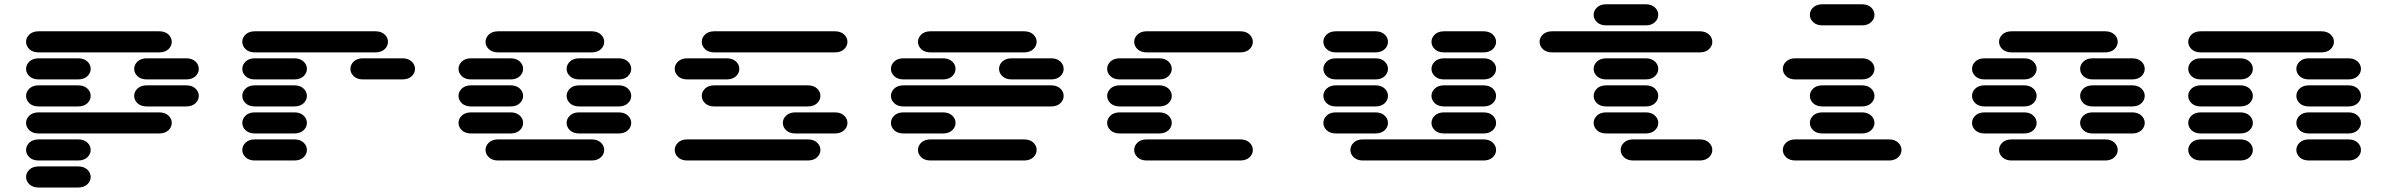

<svg xmlns="http://www.w3.org/2000/svg" viewBox="-20 -756 11040 888"><path d="M159.2 111.3H340.8Q368.2 111.3 383.8 96.7Q399.4 82 399.4 62.5Q399.4 43 383.8 28.3Q368.2 13.7 340.8 13.7H159.2Q131.8 13.7 116.2 28.3Q100.6 43 100.6 62.5Q100.6 82 116.2 96.7Q131.8 111.3 159.2 111.3ZM159.2 -13.7H340.8Q368.2 -13.7 383.8 -28.3Q399.4 -43 399.4 -62.5Q399.4 -82 383.8 -96.7Q368.2 -111.3 340.8 -111.3H159.2Q131.8 -111.3 116.2 -96.7Q100.6 -82 100.6 -62.5Q100.6 -43 116.2 -28.3Q131.8 -13.7 159.2 -13.7ZM159.2 -138.7H715.8Q743.2 -138.7 758.8 -153.3Q774.4 -168 774.4 -187.5Q774.4 -207 758.8 -221.7Q743.2 -236.3 715.8 -236.3H159.2Q131.8 -236.3 116.2 -221.7Q100.6 -207 100.6 -187.5Q100.6 -168 116.2 -153.3Q131.8 -138.7 159.2 -138.7ZM159.2 -263.7H340.8Q368.2 -263.7 383.8 -278.3Q399.4 -293 399.4 -312.5Q399.4 -332 383.8 -346.7Q368.2 -361.3 340.8 -361.3H159.2Q131.8 -361.3 116.2 -346.7Q100.6 -332 100.6 -312.5Q100.6 -293 116.2 -278.3Q131.8 -263.7 159.2 -263.7ZM659.2 -263.7H840.8Q868.2 -263.7 883.8 -278.3Q899.4 -293 899.4 -312.5Q899.4 -332 883.8 -346.7Q868.2 -361.3 840.8 -361.3H659.2Q631.8 -361.3 616.2 -346.7Q600.6 -332 600.6 -312.5Q600.6 -293 616.2 -278.3Q631.8 -263.7 659.2 -263.7ZM159.2 -388.7H340.8Q368.2 -388.7 383.8 -403.3Q399.4 -418 399.4 -437.5Q399.4 -457 383.8 -471.7Q368.2 -486.3 340.8 -486.3H159.2Q131.8 -486.3 116.2 -471.7Q100.6 -457 100.6 -437.5Q100.6 -418 116.2 -403.3Q131.8 -388.7 159.2 -388.7ZM659.2 -388.7H840.8Q868.2 -388.7 883.8 -403.3Q899.4 -418 899.4 -437.5Q899.4 -457 883.8 -471.7Q868.2 -486.3 840.8 -486.3H659.2Q631.8 -486.3 616.2 -471.7Q600.6 -457 600.6 -437.5Q600.6 -418 616.2 -403.3Q631.8 -388.7 659.2 -388.7ZM159.2 -513.7H715.8Q743.2 -513.7 758.8 -528.3Q774.4 -543 774.4 -562.5Q774.4 -582 758.8 -596.7Q743.2 -611.3 715.8 -611.3H159.2Q131.8 -611.3 116.2 -596.7Q100.6 -582 100.6 -562.5Q100.6 -543 116.2 -528.3Q131.8 -513.7 159.2 -513.7Z M1159.2 -13.7H1340.8Q1368.2 -13.7 1383.8 -28.3Q1399.4 -43 1399.4 -62.5Q1399.4 -82 1383.8 -96.7Q1368.2 -111.3 1340.8 -111.3H1159.2Q1131.8 -111.3 1116.2 -96.7Q1100.6 -82 1100.6 -62.5Q1100.6 -43 1116.2 -28.3Q1131.8 -13.7 1159.2 -13.7ZM1159.2 -138.7H1340.8Q1368.2 -138.7 1383.8 -153.3Q1399.4 -168 1399.4 -187.5Q1399.4 -207 1383.8 -221.7Q1368.2 -236.3 1340.8 -236.3H1159.2Q1131.8 -236.3 1116.2 -221.7Q1100.6 -207 1100.6 -187.5Q1100.6 -168 1116.2 -153.3Q1131.8 -138.7 1159.2 -138.7ZM1159.2 -263.7H1340.8Q1368.2 -263.7 1383.8 -278.3Q1399.4 -293 1399.4 -312.5Q1399.4 -332 1383.8 -346.7Q1368.2 -361.3 1340.8 -361.3H1159.2Q1131.8 -361.3 1116.2 -346.7Q1100.6 -332 1100.6 -312.5Q1100.6 -293 1116.2 -278.3Q1131.8 -263.7 1159.2 -263.7ZM1159.2 -388.7H1340.8Q1368.2 -388.7 1383.8 -403.3Q1399.4 -418 1399.4 -437.5Q1399.4 -457 1383.8 -471.7Q1368.2 -486.3 1340.8 -486.3H1159.2Q1131.8 -486.3 1116.2 -471.7Q1100.6 -457 1100.6 -437.5Q1100.6 -418 1116.2 -403.3Q1131.8 -388.7 1159.2 -388.7ZM1659.2 -388.7H1840.8Q1868.2 -388.7 1883.8 -403.3Q1899.4 -418 1899.4 -437.5Q1899.4 -457 1883.8 -471.7Q1868.2 -486.3 1840.8 -486.3H1659.2Q1631.8 -486.3 1616.2 -471.7Q1600.6 -457 1600.6 -437.5Q1600.6 -418 1616.2 -403.3Q1631.8 -388.7 1659.2 -388.7ZM1159.2 -513.7H1715.8Q1743.2 -513.7 1758.8 -528.3Q1774.4 -543 1774.4 -562.5Q1774.4 -582 1758.8 -596.7Q1743.2 -611.3 1715.8 -611.3H1159.2Q1131.8 -611.3 1116.2 -596.7Q1100.6 -582 1100.6 -562.5Q1100.6 -543 1116.2 -528.3Q1131.8 -513.7 1159.2 -513.7Z M2284.2 -13.7H2715.8Q2743.2 -13.7 2758.8 -28.3Q2774.4 -43 2774.4 -62.5Q2774.4 -82 2758.8 -96.7Q2743.2 -111.3 2715.8 -111.3H2284.2Q2256.8 -111.3 2241.2 -96.7Q2225.6 -82 2225.6 -62.5Q2225.6 -43 2241.2 -28.3Q2256.8 -13.7 2284.2 -13.7ZM2159.2 -138.7H2340.8Q2368.2 -138.7 2383.8 -153.3Q2399.4 -168 2399.4 -187.5Q2399.4 -207 2383.8 -221.7Q2368.2 -236.3 2340.8 -236.3H2159.2Q2131.8 -236.3 2116.2 -221.7Q2100.6 -207 2100.6 -187.5Q2100.6 -168 2116.2 -153.3Q2131.8 -138.7 2159.2 -138.7ZM2659.2 -138.7H2840.8Q2868.2 -138.7 2883.8 -153.3Q2899.4 -168 2899.4 -187.5Q2899.4 -207 2883.8 -221.7Q2868.2 -236.3 2840.8 -236.3H2659.2Q2631.8 -236.3 2616.2 -221.7Q2600.6 -207 2600.6 -187.5Q2600.6 -168 2616.2 -153.3Q2631.8 -138.7 2659.2 -138.7ZM2159.2 -263.7H2340.8Q2368.2 -263.7 2383.8 -278.3Q2399.4 -293 2399.4 -312.5Q2399.4 -332 2383.8 -346.7Q2368.2 -361.3 2340.8 -361.3H2159.2Q2131.8 -361.3 2116.2 -346.7Q2100.6 -332 2100.6 -312.5Q2100.6 -293 2116.2 -278.3Q2131.8 -263.7 2159.2 -263.7ZM2659.2 -263.7H2840.8Q2868.2 -263.7 2883.8 -278.3Q2899.4 -293 2899.4 -312.5Q2899.4 -332 2883.8 -346.7Q2868.2 -361.3 2840.8 -361.3H2659.2Q2631.8 -361.3 2616.2 -346.7Q2600.6 -332 2600.6 -312.5Q2600.6 -293 2616.2 -278.3Q2631.8 -263.7 2659.2 -263.7ZM2159.2 -388.7H2340.8Q2368.2 -388.7 2383.8 -403.3Q2399.4 -418 2399.4 -437.5Q2399.4 -457 2383.8 -471.7Q2368.2 -486.3 2340.8 -486.3H2159.2Q2131.8 -486.3 2116.2 -471.7Q2100.6 -457 2100.6 -437.5Q2100.6 -418 2116.2 -403.3Q2131.8 -388.7 2159.2 -388.7ZM2659.2 -388.7H2840.8Q2868.2 -388.7 2883.8 -403.3Q2899.4 -418 2899.4 -437.5Q2899.4 -457 2883.8 -471.7Q2868.2 -486.3 2840.8 -486.3H2659.2Q2631.8 -486.3 2616.2 -471.7Q2600.6 -457 2600.6 -437.5Q2600.6 -418 2616.2 -403.3Q2631.8 -388.7 2659.2 -388.7ZM2284.2 -513.7H2715.8Q2743.2 -513.7 2758.8 -528.3Q2774.4 -543 2774.4 -562.5Q2774.4 -582 2758.8 -596.7Q2743.2 -611.3 2715.8 -611.3H2284.2Q2256.8 -611.3 2241.2 -596.7Q2225.6 -582 2225.6 -562.5Q2225.6 -543 2241.2 -528.3Q2256.8 -513.7 2284.2 -513.7Z M3159.2 -13.7H3715.8Q3743.2 -13.7 3758.8 -28.3Q3774.4 -43 3774.4 -62.5Q3774.4 -82 3758.8 -96.7Q3743.2 -111.3 3715.8 -111.3H3159.2Q3131.8 -111.3 3116.2 -96.7Q3100.6 -82 3100.6 -62.5Q3100.6 -43 3116.2 -28.3Q3131.8 -13.7 3159.2 -13.7ZM3659.2 -138.7H3840.8Q3868.2 -138.7 3883.8 -153.3Q3899.4 -168 3899.4 -187.5Q3899.4 -207 3883.8 -221.7Q3868.2 -236.3 3840.8 -236.3H3659.2Q3631.8 -236.3 3616.2 -221.7Q3600.6 -207 3600.6 -187.5Q3600.6 -168 3616.2 -153.3Q3631.8 -138.7 3659.2 -138.7ZM3284.2 -263.7H3715.8Q3743.2 -263.7 3758.8 -278.3Q3774.4 -293 3774.4 -312.5Q3774.4 -332 3758.8 -346.7Q3743.2 -361.3 3715.8 -361.3H3284.2Q3256.8 -361.3 3241.2 -346.7Q3225.6 -332 3225.6 -312.5Q3225.6 -293 3241.2 -278.3Q3256.8 -263.7 3284.2 -263.7ZM3159.2 -388.7H3340.8Q3368.2 -388.7 3383.8 -403.3Q3399.4 -418 3399.4 -437.5Q3399.4 -457 3383.8 -471.7Q3368.2 -486.3 3340.8 -486.3H3159.2Q3131.8 -486.3 3116.2 -471.7Q3100.6 -457 3100.6 -437.5Q3100.6 -418 3116.2 -403.3Q3131.8 -388.7 3159.2 -388.7ZM3284.2 -513.7H3840.8Q3868.2 -513.7 3883.8 -528.3Q3899.4 -543 3899.4 -562.5Q3899.4 -582 3883.8 -596.7Q3868.2 -611.3 3840.8 -611.3H3284.2Q3256.8 -611.3 3241.2 -596.7Q3225.6 -582 3225.6 -562.5Q3225.6 -543 3241.2 -528.3Q3256.8 -513.7 3284.2 -513.7Z M4284.2 -13.7H4715.8Q4743.2 -13.7 4758.8 -28.3Q4774.4 -43 4774.4 -62.5Q4774.4 -82 4758.8 -96.7Q4743.2 -111.3 4715.8 -111.3H4284.2Q4256.8 -111.3 4241.2 -96.7Q4225.6 -82 4225.6 -62.5Q4225.6 -43 4241.2 -28.3Q4256.8 -13.7 4284.2 -13.7ZM4159.2 -138.7H4340.8Q4368.2 -138.7 4383.8 -153.3Q4399.4 -168 4399.4 -187.5Q4399.4 -207 4383.8 -221.7Q4368.2 -236.3 4340.8 -236.3H4159.2Q4131.8 -236.3 4116.2 -221.7Q4100.6 -207 4100.6 -187.5Q4100.6 -168 4116.2 -153.3Q4131.8 -138.7 4159.2 -138.7ZM4159.2 -263.7H4840.8Q4868.2 -263.7 4883.8 -278.3Q4899.4 -293 4899.4 -312.5Q4899.4 -332 4883.8 -346.7Q4868.2 -361.3 4840.8 -361.3H4159.2Q4131.8 -361.3 4116.2 -346.7Q4100.6 -332 4100.6 -312.5Q4100.6 -293 4116.2 -278.3Q4131.8 -263.7 4159.2 -263.7ZM4159.2 -388.7H4340.8Q4368.2 -388.7 4383.8 -403.3Q4399.4 -418 4399.4 -437.5Q4399.4 -457 4383.8 -471.7Q4368.2 -486.3 4340.8 -486.3H4159.2Q4131.8 -486.3 4116.2 -471.7Q4100.6 -457 4100.6 -437.5Q4100.6 -418 4116.2 -403.3Q4131.8 -388.7 4159.2 -388.7ZM4659.2 -388.7H4840.8Q4868.2 -388.7 4883.8 -403.3Q4899.4 -418 4899.4 -437.5Q4899.4 -457 4883.8 -471.7Q4868.2 -486.3 4840.8 -486.3H4659.2Q4631.8 -486.3 4616.2 -471.7Q4600.6 -457 4600.6 -437.5Q4600.6 -418 4616.2 -403.3Q4631.8 -388.7 4659.2 -388.7ZM4284.2 -513.7H4715.8Q4743.2 -513.7 4758.8 -528.3Q4774.4 -543 4774.4 -562.5Q4774.4 -582 4758.8 -596.7Q4743.2 -611.3 4715.8 -611.3H4284.2Q4256.8 -611.3 4241.2 -596.7Q4225.6 -582 4225.6 -562.5Q4225.6 -543 4241.2 -528.3Q4256.8 -513.7 4284.2 -513.7Z M5284.2 -13.7H5715.8Q5743.2 -13.7 5758.8 -28.3Q5774.4 -43 5774.4 -62.5Q5774.4 -82 5758.8 -96.7Q5743.2 -111.3 5715.8 -111.3H5284.2Q5256.8 -111.3 5241.2 -96.7Q5225.6 -82 5225.6 -62.5Q5225.6 -43 5241.2 -28.3Q5256.8 -13.7 5284.2 -13.7ZM5159.2 -138.7H5340.8Q5368.2 -138.7 5383.8 -153.3Q5399.4 -168 5399.4 -187.5Q5399.4 -207 5383.8 -221.7Q5368.2 -236.3 5340.8 -236.3H5159.2Q5131.8 -236.3 5116.2 -221.7Q5100.6 -207 5100.6 -187.5Q5100.6 -168 5116.2 -153.3Q5131.8 -138.7 5159.2 -138.7ZM5159.2 -263.7H5340.8Q5368.2 -263.7 5383.8 -278.3Q5399.4 -293 5399.4 -312.5Q5399.4 -332 5383.8 -346.7Q5368.2 -361.3 5340.8 -361.3H5159.2Q5131.8 -361.3 5116.2 -346.7Q5100.6 -332 5100.6 -312.5Q5100.6 -293 5116.2 -278.3Q5131.8 -263.7 5159.2 -263.7ZM5159.2 -388.7H5340.8Q5368.2 -388.7 5383.8 -403.3Q5399.4 -418 5399.4 -437.5Q5399.4 -457 5383.8 -471.7Q5368.2 -486.3 5340.8 -486.3H5159.2Q5131.8 -486.3 5116.2 -471.7Q5100.6 -457 5100.6 -437.5Q5100.6 -418 5116.2 -403.3Q5131.8 -388.7 5159.2 -388.7ZM5284.2 -513.7H5715.8Q5743.2 -513.7 5758.8 -528.3Q5774.4 -543 5774.4 -562.5Q5774.4 -582 5758.8 -596.7Q5743.2 -611.3 5715.8 -611.3H5284.2Q5256.8 -611.3 5241.2 -596.7Q5225.6 -582 5225.6 -562.5Q5225.6 -543 5241.2 -528.3Q5256.8 -513.7 5284.2 -513.7Z M6284.2 -13.7H6840.8Q6868.2 -13.7 6883.8 -28.3Q6899.4 -43 6899.4 -62.5Q6899.4 -82 6883.8 -96.7Q6868.2 -111.3 6840.8 -111.3H6284.2Q6256.8 -111.3 6241.2 -96.7Q6225.6 -82 6225.6 -62.5Q6225.6 -43 6241.2 -28.3Q6256.8 -13.7 6284.2 -13.7ZM6159.2 -138.7H6340.8Q6368.2 -138.7 6383.8 -153.3Q6399.4 -168 6399.4 -187.5Q6399.4 -207 6383.8 -221.7Q6368.2 -236.3 6340.8 -236.3H6159.2Q6131.8 -236.3 6116.2 -221.7Q6100.6 -207 6100.6 -187.5Q6100.6 -168 6116.2 -153.3Q6131.8 -138.7 6159.2 -138.7ZM6659.2 -138.7H6840.8Q6868.2 -138.7 6883.8 -153.3Q6899.4 -168 6899.4 -187.5Q6899.4 -207 6883.8 -221.7Q6868.2 -236.3 6840.8 -236.3H6659.2Q6631.8 -236.3 6616.2 -221.7Q6600.6 -207 6600.6 -187.5Q6600.6 -168 6616.2 -153.3Q6631.8 -138.7 6659.2 -138.7ZM6159.2 -263.7H6340.8Q6368.2 -263.7 6383.8 -278.3Q6399.4 -293 6399.4 -312.5Q6399.4 -332 6383.8 -346.7Q6368.2 -361.3 6340.8 -361.3H6159.2Q6131.8 -361.3 6116.2 -346.7Q6100.6 -332 6100.6 -312.5Q6100.6 -293 6116.2 -278.3Q6131.8 -263.7 6159.2 -263.7ZM6659.2 -263.7H6840.8Q6868.2 -263.7 6883.8 -278.3Q6899.4 -293 6899.4 -312.5Q6899.4 -332 6883.8 -346.7Q6868.2 -361.3 6840.8 -361.3H6659.2Q6631.8 -361.3 6616.2 -346.7Q6600.6 -332 6600.6 -312.5Q6600.6 -293 6616.2 -278.3Q6631.8 -263.7 6659.2 -263.7ZM6159.2 -388.7H6340.8Q6368.2 -388.7 6383.8 -403.3Q6399.4 -418 6399.4 -437.5Q6399.4 -457 6383.8 -471.7Q6368.2 -486.3 6340.8 -486.3H6159.2Q6131.8 -486.3 6116.2 -471.7Q6100.6 -457 6100.6 -437.5Q6100.6 -418 6116.2 -403.3Q6131.8 -388.7 6159.2 -388.7ZM6659.2 -388.7H6840.8Q6868.2 -388.7 6883.8 -403.3Q6899.4 -418 6899.4 -437.5Q6899.4 -457 6883.8 -471.7Q6868.2 -486.3 6840.8 -486.3H6659.2Q6631.8 -486.3 6616.2 -471.7Q6600.6 -457 6600.6 -437.5Q6600.6 -418 6616.2 -403.3Q6631.8 -388.7 6659.2 -388.7ZM6159.2 -513.7H6340.8Q6368.2 -513.7 6383.8 -528.3Q6399.4 -543 6399.4 -562.5Q6399.4 -582 6383.8 -596.7Q6368.2 -611.3 6340.8 -611.3H6159.2Q6131.8 -611.3 6116.2 -596.7Q6100.6 -582 6100.6 -562.5Q6100.6 -543 6116.2 -528.3Q6131.8 -513.7 6159.2 -513.7ZM6659.2 -513.7H6840.8Q6868.2 -513.7 6883.8 -528.3Q6899.4 -543 6899.4 -562.5Q6899.4 -582 6883.8 -596.7Q6868.2 -611.3 6840.8 -611.3H6659.2Q6631.8 -611.3 6616.2 -596.7Q6600.6 -582 6600.6 -562.5Q6600.6 -543 6616.2 -528.3Q6631.8 -513.7 6659.2 -513.7Z M7534.2 -13.7H7840.8Q7868.2 -13.7 7883.8 -28.3Q7899.4 -43 7899.4 -62.5Q7899.4 -82 7883.8 -96.7Q7868.2 -111.3 7840.8 -111.3H7534.2Q7506.8 -111.3 7491.2 -96.7Q7475.6 -82 7475.6 -62.5Q7475.6 -43 7491.2 -28.3Q7506.8 -13.7 7534.2 -13.7ZM7409.2 -138.7H7590.8Q7618.2 -138.7 7633.8 -153.3Q7649.4 -168 7649.4 -187.5Q7649.4 -207 7633.8 -221.7Q7618.2 -236.3 7590.8 -236.3H7409.2Q7381.8 -236.3 7366.2 -221.7Q7350.6 -207 7350.6 -187.5Q7350.6 -168 7366.2 -153.3Q7381.8 -138.7 7409.2 -138.7ZM7409.2 -263.7H7590.8Q7618.2 -263.7 7633.8 -278.3Q7649.4 -293 7649.4 -312.5Q7649.4 -332 7633.8 -346.7Q7618.2 -361.3 7590.8 -361.3H7409.2Q7381.8 -361.3 7366.2 -346.7Q7350.6 -332 7350.6 -312.5Q7350.6 -293 7366.2 -278.3Q7381.8 -263.7 7409.2 -263.7ZM7409.2 -388.7H7590.8Q7618.2 -388.7 7633.8 -403.3Q7649.4 -418 7649.4 -437.5Q7649.4 -457 7633.8 -471.7Q7618.2 -486.3 7590.8 -486.3H7409.2Q7381.8 -486.3 7366.2 -471.7Q7350.6 -457 7350.6 -437.5Q7350.6 -418 7366.2 -403.3Q7381.8 -388.7 7409.2 -388.7ZM7159.2 -513.7H7840.8Q7868.2 -513.7 7883.8 -528.3Q7899.4 -543 7899.4 -562.5Q7899.4 -582 7883.8 -596.7Q7868.2 -611.3 7840.8 -611.3H7159.2Q7131.8 -611.3 7116.2 -596.7Q7100.6 -582 7100.6 -562.5Q7100.6 -543 7116.2 -528.3Q7131.8 -513.7 7159.2 -513.7ZM7409.2 -638.7H7590.8Q7618.2 -638.7 7633.8 -653.3Q7649.4 -668 7649.4 -687.5Q7649.4 -707 7633.8 -721.7Q7618.2 -736.3 7590.8 -736.3H7409.2Q7381.8 -736.3 7366.2 -721.7Q7350.6 -707 7350.6 -687.5Q7350.6 -668 7366.2 -653.3Q7381.8 -638.7 7409.2 -638.7Z M8284.2 -13.7H8715.8Q8743.2 -13.7 8758.8 -28.3Q8774.4 -43 8774.4 -62.5Q8774.4 -82 8758.8 -96.7Q8743.2 -111.3 8715.8 -111.3H8284.2Q8256.8 -111.3 8241.2 -96.7Q8225.6 -82 8225.6 -62.5Q8225.6 -43 8241.2 -28.3Q8256.8 -13.7 8284.2 -13.7ZM8409.2 -138.7H8590.8Q8618.2 -138.7 8633.8 -153.3Q8649.4 -168 8649.4 -187.5Q8649.4 -207 8633.8 -221.7Q8618.2 -236.3 8590.8 -236.3H8409.2Q8381.8 -236.3 8366.2 -221.7Q8350.6 -207 8350.6 -187.5Q8350.6 -168 8366.2 -153.3Q8381.8 -138.7 8409.2 -138.7ZM8409.2 -263.7H8590.8Q8618.2 -263.7 8633.8 -278.3Q8649.4 -293 8649.4 -312.5Q8649.4 -332 8633.8 -346.7Q8618.2 -361.3 8590.8 -361.3H8409.2Q8381.8 -361.3 8366.2 -346.7Q8350.6 -332 8350.6 -312.5Q8350.6 -293 8366.2 -278.3Q8381.8 -263.7 8409.2 -263.7ZM8284.2 -388.7H8590.8Q8618.2 -388.7 8633.8 -403.3Q8649.4 -418 8649.4 -437.5Q8649.4 -457 8633.8 -471.7Q8618.2 -486.3 8590.8 -486.3H8284.2Q8256.8 -486.3 8241.2 -471.7Q8225.6 -457 8225.6 -437.5Q8225.6 -418 8241.2 -403.3Q8256.8 -388.7 8284.2 -388.7ZM8409.2 -638.7H8590.8Q8618.2 -638.7 8633.8 -653.3Q8649.4 -668 8649.4 -687.5Q8649.4 -707 8633.8 -721.7Q8618.2 -736.3 8590.8 -736.3H8409.2Q8381.8 -736.3 8366.2 -721.7Q8350.6 -707 8350.6 -687.5Q8350.6 -668 8366.2 -653.3Q8381.8 -638.7 8409.2 -638.7Z M9284.2 -13.7H9715.8Q9743.2 -13.7 9758.8 -28.3Q9774.4 -43 9774.4 -62.5Q9774.4 -82 9758.8 -96.7Q9743.2 -111.3 9715.8 -111.3H9284.2Q9256.8 -111.3 9241.2 -96.7Q9225.6 -82 9225.6 -62.5Q9225.6 -43 9241.2 -28.3Q9256.8 -13.7 9284.2 -13.7ZM9159.2 -138.7H9340.8Q9368.2 -138.7 9383.8 -153.3Q9399.4 -168 9399.4 -187.5Q9399.4 -207 9383.8 -221.7Q9368.2 -236.3 9340.8 -236.3H9159.2Q9131.8 -236.3 9116.2 -221.7Q9100.6 -207 9100.6 -187.5Q9100.6 -168 9116.2 -153.3Q9131.8 -138.7 9159.2 -138.7ZM9659.2 -138.7H9840.8Q9868.2 -138.7 9883.8 -153.3Q9899.4 -168 9899.4 -187.5Q9899.4 -207 9883.8 -221.7Q9868.2 -236.3 9840.8 -236.3H9659.2Q9631.8 -236.3 9616.2 -221.7Q9600.6 -207 9600.6 -187.5Q9600.6 -168 9616.2 -153.3Q9631.8 -138.7 9659.2 -138.7ZM9159.2 -263.7H9340.8Q9368.2 -263.7 9383.8 -278.3Q9399.4 -293 9399.4 -312.5Q9399.4 -332 9383.8 -346.7Q9368.2 -361.3 9340.8 -361.3H9159.2Q9131.8 -361.3 9116.2 -346.7Q9100.6 -332 9100.6 -312.5Q9100.6 -293 9116.2 -278.3Q9131.8 -263.7 9159.2 -263.7ZM9659.2 -263.7H9840.8Q9868.2 -263.7 9883.8 -278.3Q9899.4 -293 9899.4 -312.5Q9899.4 -332 9883.8 -346.7Q9868.2 -361.3 9840.8 -361.3H9659.2Q9631.8 -361.3 9616.2 -346.7Q9600.6 -332 9600.6 -312.5Q9600.6 -293 9616.2 -278.3Q9631.8 -263.7 9659.2 -263.7ZM9159.2 -388.7H9340.8Q9368.2 -388.7 9383.8 -403.3Q9399.4 -418 9399.4 -437.5Q9399.4 -457 9383.8 -471.7Q9368.2 -486.3 9340.8 -486.3H9159.2Q9131.8 -486.3 9116.2 -471.7Q9100.6 -457 9100.6 -437.5Q9100.6 -418 9116.2 -403.3Q9131.8 -388.7 9159.2 -388.7ZM9659.2 -388.7H9840.8Q9868.2 -388.7 9883.8 -403.3Q9899.4 -418 9899.4 -437.5Q9899.4 -457 9883.8 -471.7Q9868.2 -486.3 9840.8 -486.3H9659.2Q9631.8 -486.3 9616.2 -471.7Q9600.6 -457 9600.6 -437.5Q9600.6 -418 9616.2 -403.3Q9631.8 -388.7 9659.2 -388.7ZM9284.2 -513.7H9715.8Q9743.2 -513.7 9758.8 -528.3Q9774.4 -543 9774.4 -562.5Q9774.4 -582 9758.8 -596.7Q9743.2 -611.3 9715.8 -611.3H9284.2Q9256.8 -611.3 9241.2 -596.7Q9225.6 -582 9225.6 -562.5Q9225.6 -543 9241.2 -528.3Q9256.8 -513.7 9284.2 -513.7Z M10159.2 -13.7H10340.8Q10368.2 -13.7 10383.8 -28.3Q10399.4 -43 10399.4 -62.5Q10399.4 -82 10383.8 -96.7Q10368.2 -111.3 10340.8 -111.3H10159.2Q10131.8 -111.3 10116.2 -96.7Q10100.6 -82 10100.6 -62.5Q10100.6 -43 10116.2 -28.3Q10131.8 -13.7 10159.2 -13.7ZM10659.2 -13.7H10840.8Q10868.2 -13.7 10883.8 -28.3Q10899.4 -43 10899.4 -62.5Q10899.4 -82 10883.8 -96.7Q10868.2 -111.3 10840.8 -111.3H10659.2Q10631.8 -111.3 10616.2 -96.7Q10600.6 -82 10600.6 -62.5Q10600.6 -43 10616.2 -28.3Q10631.8 -13.7 10659.2 -13.7ZM10159.2 -138.7H10340.8Q10368.2 -138.7 10383.8 -153.3Q10399.4 -168 10399.4 -187.5Q10399.4 -207 10383.8 -221.7Q10368.2 -236.3 10340.8 -236.3H10159.2Q10131.8 -236.3 10116.2 -221.7Q10100.6 -207 10100.6 -187.5Q10100.6 -168 10116.2 -153.3Q10131.8 -138.7 10159.2 -138.7ZM10659.2 -138.7H10840.8Q10868.2 -138.7 10883.8 -153.3Q10899.4 -168 10899.4 -187.5Q10899.4 -207 10883.8 -221.7Q10868.2 -236.3 10840.8 -236.3H10659.2Q10631.8 -236.3 10616.2 -221.7Q10600.6 -207 10600.6 -187.5Q10600.6 -168 10616.2 -153.3Q10631.8 -138.7 10659.2 -138.7ZM10159.2 -263.7H10340.8Q10368.2 -263.7 10383.8 -278.3Q10399.4 -293 10399.4 -312.5Q10399.4 -332 10383.8 -346.7Q10368.2 -361.3 10340.8 -361.3H10159.2Q10131.8 -361.3 10116.2 -346.7Q10100.6 -332 10100.6 -312.5Q10100.6 -293 10116.2 -278.3Q10131.8 -263.7 10159.2 -263.7ZM10659.2 -263.7H10840.8Q10868.2 -263.7 10883.8 -278.3Q10899.4 -293 10899.4 -312.5Q10899.4 -332 10883.8 -346.7Q10868.2 -361.3 10840.8 -361.3H10659.2Q10631.8 -361.3 10616.2 -346.7Q10600.6 -332 10600.6 -312.5Q10600.6 -293 10616.2 -278.3Q10631.8 -263.7 10659.2 -263.7ZM10159.2 -388.7H10340.8Q10368.2 -388.7 10383.8 -403.3Q10399.4 -418 10399.4 -437.5Q10399.4 -457 10383.8 -471.7Q10368.2 -486.3 10340.8 -486.3H10159.2Q10131.8 -486.3 10116.2 -471.7Q10100.6 -457 10100.6 -437.5Q10100.6 -418 10116.2 -403.3Q10131.8 -388.7 10159.2 -388.7ZM10659.2 -388.7H10840.8Q10868.2 -388.7 10883.8 -403.3Q10899.4 -418 10899.4 -437.5Q10899.4 -457 10883.8 -471.7Q10868.2 -486.3 10840.8 -486.3H10659.2Q10631.8 -486.3 10616.2 -471.7Q10600.6 -457 10600.6 -437.5Q10600.6 -418 10616.2 -403.3Q10631.8 -388.7 10659.2 -388.7ZM10159.2 -513.7H10715.8Q10743.2 -513.7 10758.8 -528.3Q10774.4 -543 10774.4 -562.5Q10774.4 -582 10758.8 -596.7Q10743.2 -611.3 10715.8 -611.3H10159.2Q10131.8 -611.3 10116.2 -596.7Q10100.6 -582 10100.6 -562.5Q10100.6 -543 10116.2 -528.3Q10131.8 -513.7 10159.2 -513.7Z"/></svg>

Font: Sixtyfour
Style: Regular
Weight: 400
Designer: Jens Kutilek
Foundry: Jens Kutilek
Version: Version 2.001